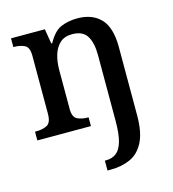

<svg xmlns="http://www.w3.org/2000/svg" viewBox="-115 -642 877 976"><g transform="rotate(-15 323.0 -153.5)"><path d="M330 240V188H336Q368 188 390 171.5Q412 155 423.5 115.5Q435 76 435 6V-340Q435 -405 412.5 -440.5Q390 -476 335 -476Q294 -476 270 -453.5Q246 -431 235.5 -395Q225 -359 225 -316V-112Q225 -69 248 -57.5Q271 -46 304 -46H307V0H25V-46H31Q65 -46 88.5 -58Q112 -70 112 -117V-423Q112 -467 89 -478.5Q66 -490 33 -490H30V-536H208L221 -458H226Q257 -515 295.5 -531Q334 -547 381 -547Q460 -547 504 -500.5Q548 -454 548 -352V8Q548 97 522 148Q496 199 450.5 219.5Q405 240 346 240Z"/></g></svg>

Font: Noto Serif Tibetan Medium
Style: Regular
Weight: 500
Designer: Monotype Design Team
Foundry: Monotype Imaging Inc.
Version: Version 2.103; ttfautohint (v1.8.4.7-5d5b)